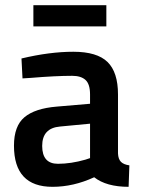

<svg xmlns="http://www.w3.org/2000/svg" viewBox="-20 -711 547 742"><path d="M436 -346V-118Q437 -96 447.5 -85.5Q458 -75 480 -72L477 11Q391 11 344 -26Q264 11 183 11Q34 11 34 -148Q34 -224 74.5 -258Q115 -292 199 -299L328 -310V-346Q328 -386 310.5 -402Q293 -418 259 -418Q195 -418 99 -410L67 -408L63 -485Q172 -511 263.5 -511Q355 -511 395.5 -471.5Q436 -432 436 -346ZM212 -222Q143 -216 143 -147Q143 -78 204 -78Q254 -78 310 -94L328 -100V-233ZM109 -609V-691H391V-609Z"/></svg>

Font: TitilliumWebSemiBold
Style: Bold
Weight: 600
Version: Version 1.001;PS 57.000;hotconv 1.0.70;makeotf.lib2.5.55311